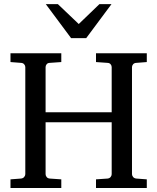

<svg xmlns="http://www.w3.org/2000/svg" viewBox="-20 -936 783 956"><path d="M710.9 0H458V-43L515.1 -46.9Q525.4 -47.9 530.8 -54.7Q536.1 -61.5 536.1 -68.8V-327.1H207V-68.8Q207 -61.5 212.2 -54.7Q217.3 -47.9 228 -46.9L285.2 -43V0H32.2V-43L84 -46.9Q94.7 -47.9 100.3 -54.7Q106 -61.5 106 -68.8V-602.1Q106 -609.4 100.3 -616Q94.7 -622.6 84 -623L32.2 -627V-670.9H285.2V-627L228 -623Q217.3 -622.6 212.2 -616Q207 -609.4 207 -602.1V-377H536.1V-602.1Q536.1 -609.4 530.8 -616Q525.4 -622.6 515.1 -623L458 -627V-670.9H710.9V-627L659.2 -623Q648.4 -622.6 642.8 -616Q637.2 -609.4 637.2 -602.1V-68.8Q637.2 -61.5 642.8 -54.7Q648.4 -47.9 659.2 -46.9L710.9 -43ZM535.2 -915.5 409.2 -746.1H334L208 -915.5H268.1L372.1 -816.4L475.1 -915.5Z"/></svg>

Font: Charis
Style: Regular
Weight: 400
Designer: Walt Agee, Miriam Martin, Annie Olsen, Victor Gaultney, Lorna Priest, Alan Ward, Bob Hallissy, Martin Hosken, Sharon Cor
Foundry: SIL Global
Version: Version 7.000